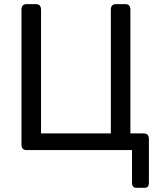

<svg xmlns="http://www.w3.org/2000/svg" viewBox="-20 -720 766 921"><path d="M107.4 0Q83 0 83 -26.9V-673.3Q83 -700.2 107.4 -700.2H152.3Q176.8 -700.2 176.8 -673.3V-80.1H511.7V-673.3Q511.7 -700.2 536.1 -700.2H581.1Q605.5 -700.2 605.5 -673.3V-80.1H669.9Q694.3 -80.1 694.3 -53.2V156.2Q694.3 180.7 674.8 180.7H632.8Q613.3 180.7 613.3 156.2V0Z"/></svg>

Font: Istok
Style: Regular
Weight: 500
Designer: Andrey V. Panov
Foundry: Andrey V. Panov
Version: Version 1.0.3